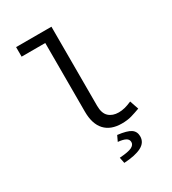

<svg xmlns="http://www.w3.org/2000/svg" viewBox="-222 -826 1043 1167"><g transform="rotate(-30 300.0 -243.0)"><path d="M406 12Q329 12 288 -32.5Q247 -77 247 -163V-645H81V-712H329V-157Q329 -104 355 -80Q381 -56 424 -56Q445 -56 467 -61.5Q489 -67 516 -79L537 -17Q504 -5 475 3.5Q446 12 406 12ZM298.8 226.3 290.6 185.6Q353.2 181.3 376.3 169.7Q399.4 158 399.4 138.2Q399.4 118.6 381.2 108.9Q362.9 99.1 328 96.1L346.1 57.6Q411.9 65.5 437.6 83Q463.3 100.5 463.3 134.7Q463.3 178 420.7 200Q378.2 222 298.8 226.3Z"/></g></svg>

Font: Source Code Pro ExtraLight
Style: Regular
Weight: 200
Monospace: yes
Designer: Paul D. Hunt, Teo Tuominen
Foundry: Adobe
Version: Version 1.026;hotconv 1.1.0;makeotfexe 2.6.0